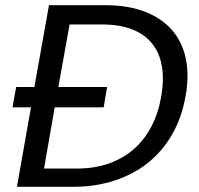

<svg xmlns="http://www.w3.org/2000/svg" viewBox="-20 -717 765 737"><path d="M42 -383H112L168 -697H385Q471 -697 535 -672.5Q599 -648 639 -603Q679 -558 693 -493Q707 -428 692 -347Q678 -266 641 -201.5Q604 -137 548.5 -92.5Q493 -48 420 -24Q347 0 262 0H45L99 -305H28ZM275 -70Q343 -70 398 -89.5Q453 -109 494 -145Q535 -181 561.5 -232Q588 -283 599 -347Q610 -411 601.5 -462Q593 -513 564.5 -549Q536 -585 488 -604Q440 -623 372 -623H247L204 -383H391L378 -305H190L149 -70Z"/></svg>

Font: SVN-Poppins
Style: Italic
Weight: 400
Italic angle: -10°
Designer: Ninad Kale (Devanagari), Jonny Pinhorn (Latin)
Foundry: Indian Type Foundry
Version: Version 3.002 2017; ttfautohint (v1.8.3)